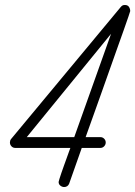

<svg xmlns="http://www.w3.org/2000/svg" viewBox="-20 -734 545 774"><path d="M238.8 20Q230.5 20 223.4 14.4Q216.3 8.8 216.3 -0.5Q216.3 -2.4 219.5 -12.5Q222.7 -22.5 227.3 -36.4Q231.9 -50.3 237.8 -66.2Q243.7 -82 248.8 -96.7Q253.9 -111.3 258.1 -122.6Q262.2 -133.8 263.7 -137.7H41.5Q32.2 -137.7 26.1 -144.3Q20 -150.9 20 -159.7Q20 -167.5 24.4 -173.3L465.8 -704.6Q469.7 -709.5 473.4 -711.7Q477.1 -713.9 483.4 -713.9Q494.6 -713.9 499.8 -706.3Q504.9 -698.7 504.9 -689Q504.9 -688 497.8 -667.2Q490.7 -646.5 478.8 -612.8Q466.8 -579.1 451.4 -535.9Q436 -492.7 419.9 -447Q403.8 -401.4 387.9 -356.7Q372.1 -312 358.9 -275.4Q345.7 -238.8 336.7 -213.4Q327.6 -188 325.2 -181.2H384.8Q393.6 -181.2 399.9 -174.8Q406.2 -168.5 406.2 -159.7Q406.2 -150.9 399.9 -144.3Q393.6 -137.7 384.8 -137.7H309.6L258.8 6.3Q256.3 12.7 251 16.4Q245.6 20 238.8 20ZM279.3 -181.2 427.7 -597.7 87.9 -181.2Z"/></svg>

Font: Helvetia Verbundene
Style: Regular
Weight: 400
Designer: Peter Wiegel, original typeface by Carl Albert Fahrenwaldt 1901
Foundry: Peter Wiegel
Version: Version 2.000